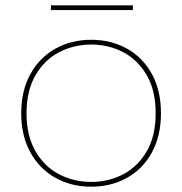

<svg xmlns="http://www.w3.org/2000/svg" viewBox="-20 -697 687 724"><path d="M324 7Q249 7 189 -26.5Q129 -60 94.5 -122.5Q60 -185 60 -270Q60 -355 94.5 -417.5Q129 -480 189 -513.5Q249 -547 324 -547Q399 -547 459 -513.5Q519 -480 553 -417.5Q587 -355 587 -270Q587 -185 553 -122.5Q519 -60 459 -26.5Q399 7 324 7ZM324 -11Q389 -11 444 -39.5Q499 -68 533 -126Q567 -184 567 -270Q567 -356 533 -414Q499 -472 444 -500.5Q389 -529 324 -529Q259 -529 203.5 -500.5Q148 -472 114 -413.5Q80 -355 80 -270Q80 -185 114 -126.5Q148 -68 203.5 -39.5Q259 -11 324 -11ZM481 -677V-659H172V-677Z"/></svg>

Font: Fz Poppins Thin
Style: Regular
Weight: 100
Designer: Ninad Kale (Devanagari), Jonny Pinhorn (Latin)
Foundry: Indian Type Foundry
Version: Vit hóa bi Vntype.Com & FontZin.Com